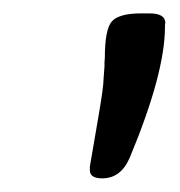

<svg xmlns="http://www.w3.org/2000/svg" viewBox="-20 -728 269 287"><path d="M191.4 -708H203.1Q227.1 -708 227.1 -693.8L226.6 -690.9V-688Q226.6 -618.7 174.3 -493.2Q161.1 -461.4 132.8 -461.4Q114.3 -461.4 114.3 -473.6V-479L119.1 -506.8Q121.1 -518.1 127.9 -558.3Q134.8 -598.6 134.8 -609.9L136.2 -628.9V-635.3L136.7 -641.1Q136.7 -684.1 147.2 -696Q157.7 -708 191.4 -708Z"/></svg>

Font: Averia Libre
Style: Italic
Weight: 400
Italic angle: -7.90001°
Version: Version 1.002